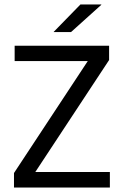

<svg xmlns="http://www.w3.org/2000/svg" viewBox="-20 -845 558 865"><path d="M475 -70V0H43V-65.5L375.5 -570H46V-639H471.5V-574.5L139 -70ZM342.5 -825H436.5V-823.5L300 -700.5H222V-701.5Z"/></svg>

Font: Anek Latin
Style: Regular
Weight: 400
Designer: Yesha Goshar
Foundry: Ek Type
Version: Version 1.003